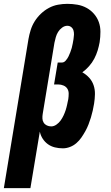

<svg xmlns="http://www.w3.org/2000/svg" viewBox="-56 -763 576 998"><path d="M-36 215 92 -560Q96 -583 103.5 -607Q111 -631 124.5 -652.5Q138 -674 157 -692Q176 -710 198.5 -722Q221 -734 245.5 -738.5Q270 -743 294 -743Q321 -743 346.5 -738.5Q372 -734 394 -722Q416 -710 432.5 -691Q449 -672 457.5 -648.5Q466 -625 466 -598Q466 -571 462 -544Q458 -522 451.5 -500.5Q445 -479 434 -458Q423 -437 407 -419Q391 -401 372 -387Q392 -376 407.5 -359Q423 -342 430.5 -320Q438 -298 437.5 -273.5Q437 -249 433 -224Q430 -206 426 -188Q422 -170 416.5 -152Q411 -134 404 -116Q397 -98 387.5 -81Q378 -64 367 -48Q356 -32 341 -19Q326 -6 307.5 1Q289 8 271 8Q249 8 229 3Q209 -2 193 -13.5Q177 -25 166 -42Q155 -59 151 -79L102 215ZM210 -106Q224 -106 237 -115Q250 -124 259 -136.5Q268 -149 274.5 -163Q281 -177 285.5 -191Q290 -205 293 -219.5Q296 -234 299 -248Q301 -262 301 -276.5Q301 -291 294 -302Q287 -313 274 -318.5Q261 -324 247 -324H225L244 -438H266Q277 -438 286 -448.5Q295 -459 300 -469.5Q305 -480 309.5 -491.5Q314 -503 317 -514Q320 -525 322 -536.5Q324 -548 326 -559Q328 -571 328.5 -582.5Q329 -594 326 -604.5Q323 -615 314.5 -622Q306 -629 294 -629Q280 -629 267 -619.5Q254 -610 246 -597Q238 -584 234 -569.5Q230 -555 227 -541L166 -171Q164 -159 164.5 -147Q165 -135 171 -125.5Q177 -116 187.5 -111Q198 -106 210 -106Z"/></svg>

Font: Iosevka Term Curly Hv Obl
Style: Regular
Weight: 900
Italic angle: -9°
Designer: Belleve Invis
Foundry: Belleve Invis
Version: Version 32.3.0